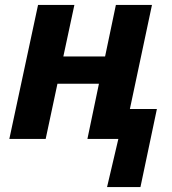

<svg xmlns="http://www.w3.org/2000/svg" viewBox="-20 -566 700 782"><path d="M18 0H166L214 -225H383L336 0H462L416 196H552L619 -122H509L599 -546H452L408 -336H238L283 -546H135Z"/></svg>

Font: BC Sans
Style: Bold Italic
Weight: 700
Italic angle: -12°
Designer: Monotype Design Team
Province of B.C.
Foundry: Monotype Imaging Inc.
Version: Version 2.000;GOOG;noto-source:20170915:90ef993387c0